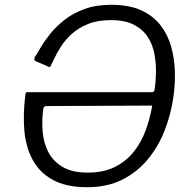

<svg xmlns="http://www.w3.org/2000/svg" viewBox="-20 -772 800 802"><path d="M626 -399Q631 -431 631.5 -470Q632 -509 625 -547Q618 -585 597.5 -617Q577 -649 539.5 -668.5Q502 -688 443 -688Q387 -688 347 -671.5Q307 -655 279.5 -630Q252 -605 234.5 -577.5Q217 -550 206.5 -527Q196 -504 189 -492Q187 -491 185 -492Q183 -493 179 -495L128 -517Q121 -520 125 -533Q135 -548 150.5 -574.5Q166 -601 190 -631Q214 -661 249.5 -689Q285 -717 333.5 -734.5Q382 -752 445 -752Q519 -752 569.5 -729Q620 -706 650.5 -666.5Q681 -627 695 -577Q709 -527 710.5 -472.5Q712 -418 704 -365Q694 -294 667.5 -226.5Q641 -159 597 -106Q553 -53 490.5 -21.5Q428 10 344 10Q256 10 200 -21Q144 -52 115.5 -106Q87 -160 81.5 -229.5Q76 -299 86 -376Q87 -382 88 -384.5Q89 -387 96 -387H615Q620 -387 622.5 -390Q625 -393 626 -399ZM174 -329Q163 -329 161 -318Q154 -271 158 -223.5Q162 -176 181.5 -137.5Q201 -99 241 -75Q281 -51 346 -51Q413 -51 460.5 -75Q508 -99 539.5 -139Q571 -179 589 -229Q607 -279 616 -331Z"/></svg>

Font: Libre Franklin Thin Light
Style: Italic
Weight: 300
Italic angle: -8°
Version: Version 3.000